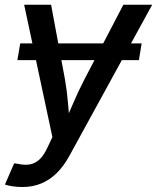

<svg xmlns="http://www.w3.org/2000/svg" viewBox="-31 -562 646 790"><path d="M551.8 -383.3 540.5 -314.5H40.5L52.2 -383.3ZM-10.7 197.3 27.3 109.9 43.5 112.3Q69.8 118.2 91.6 114.5Q113.3 110.8 131.3 94.2Q149.4 77.6 164.6 44.4L184.6 2L68.4 -542.5H179.2L236.3 -235.4Q245.1 -185.1 249 -135Q252.9 -85 258.8 -35.6H226.1Q248 -85 269.3 -135.3Q290.5 -185.5 316.4 -235.4L476.6 -542.5H595.2L255.4 77.6Q232.4 120.1 203.6 148.9Q174.8 177.7 139.4 192.6Q104 207.5 61 207.5Q38.1 207.5 18.8 204.3Q-0.5 201.2 -10.7 197.3Z"/></svg>

Font: Inter 16pt Medium
Style: Italic
Weight: 500
Italic angle: -9.3988°
Version: Version 4.001;git-66647c0bb